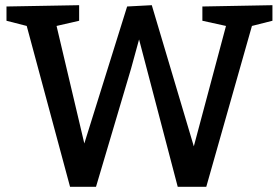

<svg xmlns="http://www.w3.org/2000/svg" viewBox="-20 -720 1075 740"><path d="M250 0 83 -620 5 -640V-695L285 -700V-640L198 -620L305 -167L470 -695L565 -700L727 -156L851 -620L760 -640V-695L1030 -700V-640L951 -620L775 0H665L516 -568L485 -455L350 0Z"/></svg>

Font: Bitter
Style: Regular
Weight: 400
Designer: Sol Matas
Foundry: Sol Matas
Version: Version 1.001